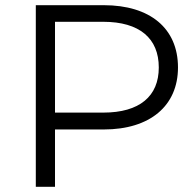

<svg xmlns="http://www.w3.org/2000/svg" viewBox="-20 -720 749 740"><path d="M192 0V-221H380C558 -221 666 -312 666 -460C666 -611 558 -700 380 -700H118V0ZM192 -636H378C518 -636 592 -572 592 -460C592 -349 518 -286 378 -286H192Z"/></svg>

Font: Montserrat Z
Style: Regular
Weight: 400
Designer: Julieta Ulanovsky
Foundry: Julieta Ulanovsky
Version: Version 8.000